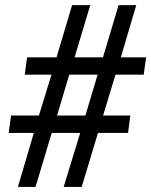

<svg xmlns="http://www.w3.org/2000/svg" viewBox="-20 -734 594 754"><path d="M50.3 0 112.8 -211.9H14.2L23.4 -280.3H132.8L182.1 -440.9H77.1L86.4 -508.8H202.1L263.2 -713.9H334.5L272.9 -508.8H384.3L445.8 -713.9H515.1L454.6 -508.8H553.7L544.4 -440.9H433.6L384.8 -280.3H491.7L482.9 -211.9H364.7L300.8 0H230L294.9 -211.9H183.1L119.6 0ZM204.1 -280.3H315.4L363.3 -440.9H252Z"/></svg>

Font: Open Sans SemiCondensed Medium
Style: Italic
Weight: 500
Width: 4
Italic angle: -12°
Designer: Monotype Design Team
Foundry: Monotype Imaging Inc.
Version: Version 3.000